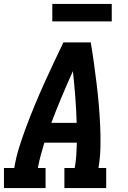

<svg xmlns="http://www.w3.org/2000/svg" viewBox="-24 -949 644 969"><path d="M-4 0V-101H48Q57 -156 74 -209.5Q91 -263 111 -316Q131 -369 153 -422Q175 -475 198.5 -527Q222 -579 246.5 -631Q271 -683 296 -735H434Q443 -683 450 -631Q457 -579 463.5 -527Q470 -475 474.5 -422Q479 -369 481.5 -316Q484 -263 483 -209Q482 -155 473 -101H512V0H301V-101H353Q359 -133 361 -165Q363 -197 364 -229H200Q190 -197 181.5 -165Q173 -133 167 -101H206V0ZM235 -329H363Q361 -395 356 -460Q351 -525 344 -590Q315 -526 287.5 -460.5Q260 -395 235 -329ZM240 -841V-929H540V-841Z"/></svg>

Font: Iosevka Curly Slab Extended
Style: Bold Italic
Weight: 700
Width: 7
Italic angle: -9°
Monospace: yes
Designer: Belleve Invis
Foundry: Belleve Invis
Version: Version 11.0.0; ttfautohint (v1.8.3)